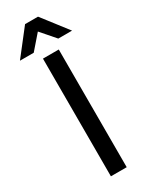

<svg xmlns="http://www.w3.org/2000/svg" viewBox="-232 -945 773 989"><g transform="rotate(-30 155.0 -450.0)"><path d="M108 -700H202V0H108ZM117 -900H194L310 -750H228L155 -834L82 -750H0Z"/></g></svg>

Font: Golos UI VF
Style: Regular
Weight: 400
Designer: A.Korolkova, Vitaly Kuzmin
Foundry: ParaType Ltd
Version: Version 2.000